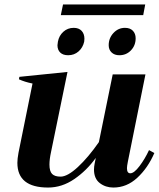

<svg xmlns="http://www.w3.org/2000/svg" viewBox="-20 -832 713 862"><path d="M623 -764H253L263 -812H632ZM238 -629Q238 -633 240 -645Q245 -672 264.5 -689.5Q284 -707 311 -707Q334 -707 346.5 -693.5Q359 -680 359 -658Q359 -650 358 -645Q352 -618 332.5 -601Q313 -584 286 -584Q263 -584 250.5 -596Q238 -608 238 -629ZM541 -707Q564 -707 576.5 -694Q589 -681 589 -660Q589 -628 568 -606Q547 -584 516 -584Q494 -584 481 -596.5Q468 -609 468 -629Q468 -661 489.5 -684Q511 -707 541 -707ZM673 -145Q644 -78 596.5 -34Q549 10 489 10Q454 10 428 -10Q402 -30 402 -71Q402 -83 405 -98L410 -123Q369 -66 313.5 -28Q258 10 196 10Q58 10 58 -101Q58 -119 63 -146L126 -457Q91 -464 65 -476L67 -487L283 -509L209 -149Q202 -117 202 -93Q202 -63 214 -51Q226 -39 252 -39Q283 -39 329.5 -82Q376 -125 424 -194L486 -498H633L554 -106Q550 -86 550 -77Q550 -54 565 -54Q582 -54 606.5 -86.5Q631 -119 649 -158Z"/></svg>

Font: Trirong
Style: Bold Italic
Weight: 700
Italic angle: -12°
Designer: Katatrad Team
Foundry: CadsonDemak
Version: Version 1.001